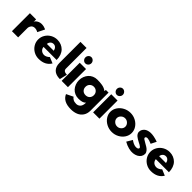

<svg xmlns="http://www.w3.org/2000/svg" viewBox="212 -2212 3874 3874"><g transform="rotate(45 2149.5 -275.0)"><path d="M24.9 0V-513.2H202.1V-439Q202.1 -457 222.4 -477.8Q242.7 -498.5 276.4 -513.2Q310.1 -527.8 344.2 -527.8Q381.3 -527.8 413.6 -519.8Q445.8 -511.7 459.5 -503.9L473.1 -496.1L398.9 -346.2Q395 -349.1 388.2 -353.8Q381.3 -358.4 357.4 -366.2Q333.5 -374 307.1 -374Q281.2 -374 261.2 -364.3Q241.2 -354.5 230.5 -341.3Q219.7 -328.1 212.9 -312.3Q206.1 -296.4 204.1 -286.1Q202.1 -275.9 202.1 -270V0Z M516.6 -255.9Q516.6 -329.6 554.7 -392.3Q592.8 -455.1 657.7 -491.5Q722.7 -527.8 798.8 -527.8Q857.4 -527.8 907.5 -507.3Q957.5 -486.8 994.6 -449.2Q1031.7 -411.6 1052.7 -354.2Q1073.7 -296.9 1073.7 -227.1H700.7Q700.7 -205.6 710.4 -185.3Q720.2 -165 736.6 -149.4Q752.9 -133.8 776.4 -125.5Q799.8 -117.2 825.2 -117.7Q850.6 -118.2 880.1 -132.1Q909.7 -146 936.5 -172.9L1064.5 -119.1Q984.4 15.1 798.8 15.1Q722.7 15.1 657.7 -21.2Q592.8 -57.6 554.7 -120.1Q516.6 -182.6 516.6 -255.9ZM705.6 -316.9H900.4Q894.5 -358.4 868.2 -385.7Q841.8 -413.1 803.7 -413.1Q760.7 -413.1 734.4 -384Q708 -355 705.6 -316.9Z M1155.3 -225.1V-825.2H1329.1V-233.9Q1329.1 -218.3 1333.7 -206.3Q1338.4 -194.3 1346.9 -187Q1355.5 -179.7 1364.7 -174.8Q1374 -169.9 1387 -167.5Q1399.9 -165 1408.9 -164.3Q1418 -163.6 1430.2 -163.1L1392.1 0Q1274.9 0 1215.1 -59.3Q1155.3 -118.7 1155.3 -225.1Z M1442.9 0V-517.1H1622.6V0ZM1530.8 -763.2Q1565.4 -763.2 1591.1 -736.8Q1616.7 -710.4 1616.7 -674.8Q1616.7 -639.2 1591.1 -613Q1565.4 -586.9 1530.8 -586.9Q1496.6 -586.9 1471.7 -612.8Q1446.8 -638.7 1446.8 -674.8Q1446.8 -710.9 1471.7 -737.1Q1496.6 -763.2 1530.8 -763.2Z M1934.6 -527.8Q1974.6 -527.8 2003.7 -526.1Q2032.7 -524.4 2070.8 -518.6Q2108.9 -512.7 2141.6 -499Q2174.3 -485.4 2199.7 -463.9Q2201.2 -471.2 2201.9 -480.7Q2202.6 -490.2 2202.6 -496.1V-502H2279.8V14.2Q2279.8 98.1 2240.2 157.7Q2200.7 217.3 2133.5 246.1Q2066.4 274.9 1977.5 274.9Q1758.3 274.9 1693.8 126L1838.9 55.2Q1856 82.5 1890.4 101.8Q1924.8 121.1 1977.5 121.1Q2001 121.1 2021.7 113.5Q2042.5 106 2061.5 88.9Q2080.6 71.8 2091.6 39.6Q2102.5 7.3 2102.5 -37.1Q2075.7 -7.8 2034.2 3.7Q1992.7 15.1 1934.6 15.1Q1879.4 15.1 1831.5 -6.1Q1783.7 -27.3 1750.7 -64Q1717.8 -100.6 1698.7 -150.4Q1679.7 -200.2 1679.7 -255.9Q1679.7 -311.5 1698.7 -361.6Q1717.8 -411.6 1750.7 -448.2Q1783.7 -484.9 1831.5 -506.3Q1879.4 -527.8 1934.6 -527.8ZM1902.3 -342.8Q1867.7 -308.6 1867.7 -255.9Q1867.7 -203.1 1900.9 -169.7Q1934.1 -136.2 1987.8 -136.2Q2041.5 -136.2 2074.7 -169.7Q2107.9 -203.1 2107.9 -255.9Q2107.9 -308.6 2073.2 -342.8Q2038.6 -377 1987.8 -377Q1937 -377 1902.3 -342.8Z M2341.8 0V-517.1H2521.5V0ZM2429.7 -763.2Q2464.4 -763.2 2490 -736.8Q2515.6 -710.4 2515.6 -674.8Q2515.6 -639.2 2490 -613Q2464.4 -586.9 2429.7 -586.9Q2395.5 -586.9 2370.6 -612.8Q2345.7 -638.7 2345.7 -674.8Q2345.7 -710.9 2370.6 -737.1Q2395.5 -763.2 2429.7 -763.2Z M2884.8 15.1Q2802.7 15.1 2731.9 -22.2Q2661.1 -59.6 2619.9 -122.1Q2578.6 -184.6 2578.6 -255.9Q2578.6 -327.1 2619.9 -389.9Q2661.1 -452.6 2732.2 -490.2Q2803.2 -527.8 2884.8 -527.8Q2966.3 -527.8 3036.4 -490.2Q3106.4 -452.6 3147 -390.1Q3187.5 -327.6 3187.5 -255.9Q3187.5 -184.1 3147 -121.8Q3106.4 -59.6 3036.4 -22.2Q2966.3 15.1 2884.8 15.1ZM2797.4 -337.9Q2760.7 -302.7 2760.7 -255.9Q2760.7 -209 2797.4 -174.6Q2834 -140.1 2883.8 -140.1Q2933.6 -140.1 2969.7 -174.6Q3005.9 -209 3005.9 -255.9Q3005.9 -302.7 2969.7 -337.9Q2933.6 -373 2883.8 -373Q2834 -373 2797.4 -337.9Z M3231.4 -54.2 3303.2 -174.8Q3337.4 -148.9 3370.8 -134Q3404.3 -119.1 3429.4 -116Q3454.6 -112.8 3474.1 -116.5Q3493.7 -120.1 3503.7 -129.9Q3513.7 -139.6 3513.7 -152.8Q3513.7 -164.6 3500.2 -176.8Q3486.8 -189 3465.6 -200.7Q3444.3 -212.4 3418.5 -225.3Q3392.6 -238.3 3366.7 -253.9Q3340.8 -269.5 3319.6 -286.9Q3298.3 -304.2 3284.9 -327.4Q3271.5 -350.6 3271.5 -376Q3271.5 -394.5 3276.9 -413.6Q3282.2 -432.6 3295.7 -452.9Q3309.1 -473.1 3329.3 -489.5Q3349.6 -505.9 3381.6 -516.6Q3413.6 -527.3 3453.1 -529.5Q3492.7 -531.7 3548.3 -521.5Q3604 -511.2 3668.5 -487.8L3610.4 -372.1Q3571.3 -389.6 3540.3 -398.7Q3509.3 -407.7 3490.7 -408.2Q3472.2 -408.7 3460 -403.6Q3447.8 -398.4 3443.1 -390.9Q3438.5 -383.3 3438.5 -373Q3438.5 -359.4 3462.9 -342.5Q3487.3 -325.7 3522.2 -306.9Q3557.1 -288.1 3592.3 -266.1Q3627.4 -244.1 3651.9 -213.1Q3676.3 -182.1 3676.3 -147.9Q3676.3 -106 3653.8 -70.6Q3631.3 -35.2 3589.6 -13.4Q3547.9 8.3 3493.9 14.6Q3439.9 21 3370.8 3.7Q3301.8 -13.7 3231.4 -54.2Z M3720.2 -255.9Q3720.2 -329.6 3758.3 -392.3Q3796.4 -455.1 3861.3 -491.5Q3926.3 -527.8 4002.4 -527.8Q4061 -527.8 4111.1 -507.3Q4161.1 -486.8 4198.2 -449.2Q4235.4 -411.6 4256.3 -354.2Q4277.3 -296.9 4277.3 -227.1H3904.3Q3904.3 -205.6 3914.1 -185.3Q3923.8 -165 3940.2 -149.4Q3956.5 -133.8 3980 -125.5Q4003.4 -117.2 4028.8 -117.7Q4054.2 -118.2 4083.7 -132.1Q4113.3 -146 4140.1 -172.9L4268.1 -119.1Q4188 15.1 4002.4 15.1Q3926.3 15.1 3861.3 -21.2Q3796.4 -57.6 3758.3 -120.1Q3720.2 -182.6 3720.2 -255.9ZM3909.2 -316.9H4104Q4098.1 -358.4 4071.8 -385.7Q4045.4 -413.1 4007.3 -413.1Q3964.4 -413.1 3938 -384Q3911.6 -355 3909.2 -316.9Z"/></g></svg>

Font: Hussar Preview
Style: Bold
Weight: 700
Foundry: Cannot Into Space Fonts, PlusOne Fonts
Version: Version 2.29RC2 "Millennial"